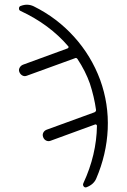

<svg xmlns="http://www.w3.org/2000/svg" viewBox="-20 -777 540 819"><path d="M267.6 -570.3Q270.5 -571.3 272 -574.2Q273.4 -577.1 271.5 -579.1Q191.4 -672.9 67.4 -730.5Q60.5 -733.4 61 -741.7Q61.5 -750 69.3 -752Q97.7 -762.7 124 -750Q222.7 -701.2 295.9 -620.1Q369.1 -539.1 407.2 -436.5Q444.3 -334 439.5 -226.1Q434.6 -118.2 390.6 -15.6Q379.9 9.8 349.6 21.5Q341.8 24.4 336.9 18.1Q332 11.7 335.9 3.9Q391.6 -116.2 393.6 -240.2Q393.6 -243.2 391.1 -245.1Q388.7 -247.1 385.7 -246.1L196.3 -176.8Q186.5 -172.9 177.2 -177.2Q168 -181.6 164.1 -191.9Q160.2 -202.1 164.6 -210.9Q168.9 -219.7 178.7 -223.6L382.8 -297.9Q390.6 -301.8 389.6 -308.6Q381.8 -364.3 363.3 -420.9Q344.7 -473.6 310.5 -525.4Q305.7 -532.2 298.8 -528.3L94.7 -454.1Q85 -450.2 76.2 -454.6Q67.4 -459 63 -468.8Q58.6 -478.5 63.5 -487.8Q68.4 -497.1 78.1 -501Z"/></svg>

Font: Rounded Mgen+ 1m light
Style: Regular
Weight: 200
Designer: [Source Han Sans]
Ryoko NISHIZUKA  (kana & ideographs); Paul D. Hunt (Latin, Greek & Cyrillic); Wenlong ZHANG  (bopomofo
Version: Version 1.059.20150602